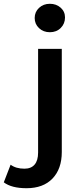

<svg xmlns="http://www.w3.org/2000/svg" viewBox="-115 -792 430 1013"><path d="M-95 170 -59 77Q-31 98 14 98Q49 98 67.5 76.5Q86 55 86 13V-534H211V10Q211 99 162 150Q113 201 25 201Q-54 201 -95 170ZM68 -697Q68 -729 91 -750.5Q114 -772 148 -772Q182 -772 205 -751.5Q228 -731 228 -700Q228 -667 205.5 -644.5Q183 -622 148 -622Q114 -622 91 -643.5Q68 -665 68 -697Z"/></svg>

Font: CMG Sans SemiBold
Style: Regular
Weight: 600
Designer: Julieta Ulanovsky
Foundry: Julieta Ulanovsky
Version: Version 7.200